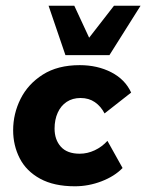

<svg xmlns="http://www.w3.org/2000/svg" viewBox="-20 -641 512 672"><path d="M242 11Q169 11 120.5 -15.5Q72 -42 49 -87Q26 -132 26 -185Q26 -243 52 -295Q78 -347 130 -380Q182 -413 259 -413Q321 -413 369.5 -388Q418 -363 439 -317L346 -244Q333 -269 312 -283.5Q291 -298 262 -298Q234 -298 213.5 -284.5Q193 -271 182 -246.5Q171 -222 171 -191Q171 -152 193 -127.5Q215 -103 259 -103Q286 -103 311.5 -115Q337 -127 356 -148L409 -53Q381 -24 335.5 -6.5Q290 11 242 11ZM209 -448 150 -621H240L292 -509L379 -621H472L363 -448Z"/></svg>

Font: Rokkitt SemiBold ExtraBold
Style: Italic
Weight: 800
Italic angle: -9°
Version: Version 3.103